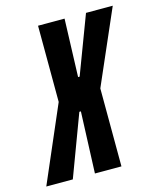

<svg xmlns="http://www.w3.org/2000/svg" viewBox="-146 -764 696 839"><g transform="rotate(-15 201.5 -344.0)"><path d="M-41 0 107 -343 106 -688H226L217 -426H224L323 -688H444L298 -353L299 0H179L190 -278H183L79 0Z"/></g></svg>

Font: Saira Ultra Condensed ExtraBold
Style: Italic
Weight: 800
Width: 1
Italic angle: -12°
Designer: Hector Gatti with collaboration of the Omnibus-Type team
Foundry: Omnibus-Type
Version: Version 1.001; ttfautohint (v1.8)